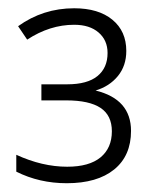

<svg xmlns="http://www.w3.org/2000/svg" viewBox="-20 -692 352 455"><path d="M279.3 -571.3Q279.3 -536.1 259.3 -511.7Q239.3 -487.3 206.5 -477.5Q290.5 -457 290.5 -381.8Q290.5 -322.8 250.5 -290.3Q210.4 -257.8 138.2 -257.8Q73.2 -257.8 18.6 -285.2V-325.2Q80.1 -296.9 139.2 -296.9Q191.4 -296.9 218.3 -319.1Q245.1 -341.3 245.1 -380.9Q245.1 -418.5 218.3 -436.3Q191.4 -454.1 137.2 -454.1H78.1V-492.2H139.2Q187 -492.2 210.9 -511.7Q234.9 -531.2 234.9 -566.4Q234.9 -596.7 213.6 -615Q192.4 -633.3 155.8 -633.3Q98.1 -633.3 44.4 -598.1L22.9 -629.9Q82 -672.4 155.8 -672.4Q213.4 -672.4 246.3 -645.3Q279.3 -618.2 279.3 -571.3Z"/></svg>

Font: Bpm'online Open Sans Light
Style: Regular
Weight: 300
Foundry: Ascender Corporation
Version: Version 1.10